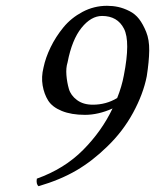

<svg xmlns="http://www.w3.org/2000/svg" viewBox="-20 -630 535 662"><path d="M384 -292Q400 -332 407 -370Q430 -487 407.5 -531Q385 -575 332 -575Q294 -575 261 -534Q228 -493 213 -415Q207 -396 209 -371Q211 -346 217.5 -323.5Q224 -301 245.5 -285Q267 -269 300 -269Q346 -269 384 -292ZM368 -256Q319 -234 273 -234Q226 -234 193 -247.5Q160 -261 146 -283.5Q132 -306 127 -335.5Q122 -365 130 -397Q137 -431 154.5 -467Q172 -503 198.5 -535.5Q225 -568 264.5 -589Q304 -610 349 -610Q369 -610 387.5 -606Q406 -602 426 -592Q446 -582 459.5 -564.5Q473 -547 484 -520Q495 -493 494.5 -455.5Q494 -418 486 -367Q474 -306 439 -241.5Q404 -177 350 -125Q299 -75 243.5 -42.5Q188 -10 113 12Q104 5 107 -14Q202 -48 266.5 -113Q331 -178 368 -256Z"/></svg>

Font: Linux Libertine O
Style: Italic
Weight: 400
Italic angle: -12°
Designer: Philipp H. Poll
Foundry: Philipp H. Poll
Version: Version 5.1.6